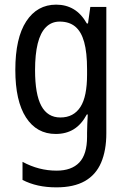

<svg xmlns="http://www.w3.org/2000/svg" viewBox="-20 -567 548 827"><path d="M222 -547Q264 -547 297 -527.5Q330 -508 354 -466H359L369 -537H438V7Q438 81 415.5 133.5Q393 186 345.5 213Q298 240 223 240Q180 240 144 232Q108 224 77 208V130Q112 149 148.5 158.5Q185 168 224 168Q288 168 321.5 133Q355 98 355 22V5Q355 -11 356 -32.5Q357 -54 358 -74H354Q331 -31 298 -10.5Q265 10 220 10Q138 10 92 -61Q46 -132 46 -266Q46 -403 93 -475Q140 -547 222 -547ZM237 -474Q202 -474 178 -450Q154 -426 142.5 -379.5Q131 -333 131 -265Q131 -161 158 -111Q185 -61 240 -61Q269 -61 290.5 -72.5Q312 -84 326.5 -106.5Q341 -129 348 -164Q355 -199 355 -245V-269Q355 -341 342.5 -386Q330 -431 304 -452.5Q278 -474 237 -474Z"/></svg>

Font: Noto Sans Khmer Condensed
Style: Regular
Weight: 400
Width: 3
Designer: Danh Hong and the Monotype Design Team
Foundry: Monotype Imaging Inc.
Version: Version 2.004